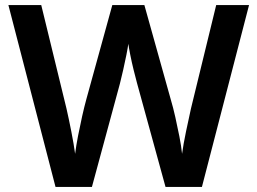

<svg xmlns="http://www.w3.org/2000/svg" viewBox="-20 -734 1011 754"><path d="M958 -714 773 0H630L518 -408Q512 -430 504.5 -460.5Q497 -491 491.5 -519Q486 -547 484 -562Q482 -547 476.5 -519Q471 -491 464 -460.5Q457 -430 451 -406L341 0H198L13 -714H142L241 -308Q250 -269 260 -218Q270 -167 275 -130Q279 -162 286.5 -200.5Q294 -239 302.5 -277Q311 -315 319 -344L421 -714H547L651 -342Q660 -312 668.5 -274Q677 -236 684.5 -198Q692 -160 695 -130Q700 -167 710.5 -217.5Q721 -268 730 -308L829 -714Z"/></svg>

Font: Noto Sans Thai Looped SemiBold
Style: Regular
Weight: 600
Designer: Sasikarn Vongin, Ben Mitchell
Foundry: The Fontpad Ltd
Version: Version 1.001; ttfautohint (v1.8.4.7-5d5b)